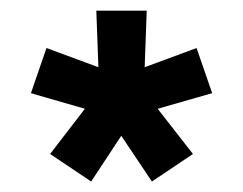

<svg xmlns="http://www.w3.org/2000/svg" viewBox="-20 -727 457 361"><path d="M74.2 -437.5 139.6 -522.5 38.1 -551.8 67.4 -636.7 165 -600.6 161.1 -707H255.9L252 -600.6L349.6 -636.7L378.9 -551.8L276.4 -522.5L342.8 -437.5L265.6 -385.7L208 -471.7L151.4 -385.7Z"/></svg>

Font: Wanted Sans SemiBold
Style: Regular
Weight: 600
Designer: Original Design by Kil Hyung-jin and Kang Hanbin, Wanted Lab, Inc; Hangeul from Source Han Sans by Jang Soo-young and Ka
Foundry: Wanted Lab, Inc.
Version: Version 1.003